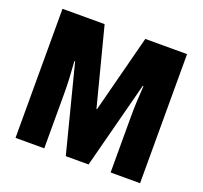

<svg xmlns="http://www.w3.org/2000/svg" viewBox="-123 -856 1054 998"><g transform="rotate(20 403.5 -357.0)"><path d="M337 0H463L588 -480H592C588 -419 585 -366 585 -313V0H748V-714H517L406 -285H403L292 -714H59V0H218V-310C218 -358 215 -415 210 -480H214Z"/></g></svg>

Font: Noto Sans Lao ExtraCondensed Black
Style: Regular
Weight: 900
Width: 2
Designer: Monotype Design Team
Foundry: Monotype Imaging Inc.
Version: Version 2.003